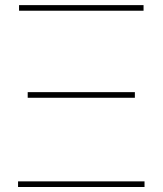

<svg xmlns="http://www.w3.org/2000/svg" viewBox="-20 -748 651 768"><path d="M52.2 0V-22.5H558.1V0ZM90.8 -356.9V-379.4H519.5V-356.9ZM56.2 -705.1V-727.5H554.2V-705.1Z"/></svg>

Font: Inter 24pt Thin
Style: Regular
Weight: 250
Designer: Rasmus Andersson
Foundry: rsms
Version: Version 4.001;git-66647c0bb